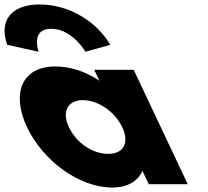

<svg xmlns="http://www.w3.org/2000/svg" viewBox="-171 -826 933 861"><path d="M2.2 -594C2.2 -594 -35.5 -697 58.5 -697C152.5 -697 212.2 -594 212.2 -594L323.5 -625C261 -732 136 -806 7 -806C-122 -806 -177 -732 -138.5 -625ZM138 -256C104.4 -327 133.8 -377 200.8 -377C266.8 -377 343.4 -327 377 -256C410.1 -186 383.7 -136 314.7 -136C242.7 -136 171.1 -186 138 -256ZM-50 -256C20.9 -106 183.1 15 333.1 15C403.1 15 448.4 -16 466.6 -58H468.6L496 0H671L428.5 -513H251.5L274.6 -464C213.3 -505 145.4 -528 76.4 -528C-73.6 -528 -120.9 -406 -50 -256Z"/></svg>

Font: Hussar
Style: BdOpOblFive
Weight: 700
Foundry: Cannot Into Space Fonts
Version: Version 2.00